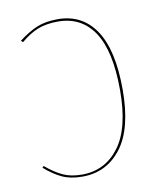

<svg xmlns="http://www.w3.org/2000/svg" viewBox="-67 -583 544 647"><g transform="rotate(-10 205.5 -259.5)"><path d="M348 -256Q348 -123 297.5 -57Q247 9 164 9Q124 9 95.5 -4Q67 -17 36 -44L41 -49Q72 -23 99 -10.5Q126 2 164 2Q243 2 291 -62Q339 -126 339 -256Q339 -390 296 -455Q253 -520 173 -520Q133 -520 104.5 -509Q76 -498 45 -472L39 -478Q73 -504 102.5 -516Q132 -528 173 -528Q257 -528 302.5 -460Q348 -392 348 -256Z"/></g></svg>

Font: Fira Sans Compressed Eight
Style: Regular
Weight: 100
Width: 1
Designer: bBox Type GmbH & Carrois Corporate GbR & Edenspiekermann AG
Foundry: bBox Type GmbH & Carrois Corporate GbR & Edenspiekermann AG
Version: Version 4.301